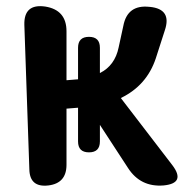

<svg xmlns="http://www.w3.org/2000/svg" viewBox="-20 -587 620 615"><path d="M58 -507Q56 -576 125 -566Q193 -555 193 -487V-330L230 -333V-434Q230 -469 265 -469Q300 -469 300 -434V-353Q348 -377 360 -435L375 -504Q388 -573 459 -565H460Q531 -558 508 -490L479 -400Q450 -313 367 -273L532 -58Q576 0 504 7Q430 13 390 -49L300 -187V-134Q300 -99 265 -99Q230 -99 230 -134V-242L193 -239V-59Q193 0 135 7Q75 14 74 -45Z"/></svg>

Font: MaokenZhuyuanTi
Style: Regular
Weight: 400
Designer: Fontworks Inc & LongZhuTi team: ZERO子、时光羊、荆南、频凡、刘鹏、Little White Dog、帆影Magmeta、奈白不弍、白日月球、ChaoTawei、雨三（排名不分先后）
Version: Version 1.000; 20230222